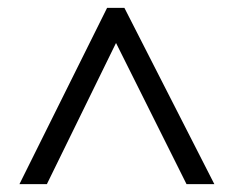

<svg xmlns="http://www.w3.org/2000/svg" viewBox="-20 -739 598 492"><path d="M254.4 -718.8H298.8L529.3 -267.1H458L277.3 -628.9L100.1 -267.1H29.8Z"/></svg>

Font: Viking Open Sans
Style: Regular
Weight: 400
Foundry: Ascender Corporation
Version: Version 2.001